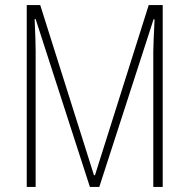

<svg xmlns="http://www.w3.org/2000/svg" viewBox="-20 -734 754 754"><path d="M85 0H120V-533C120 -554 119 -597 116 -659H120L333 0H370L583 -658H587C584 -594 582 -552 582 -530V0H619V-714H564L353 -46H349L138 -714H85Z"/></svg>

Font: Kathrein 37 Thin Condensed
Style: Regular
Weight: 250
Width: 3
Designer: Lazydogs Typefoundry, based on Open Sans by Ascender Corporation
Foundry: Lazydogs Typefoundry
Version: Version 1.003;PS 001.003;hotconv 1.0.88;makeotf.lib2.5.64775